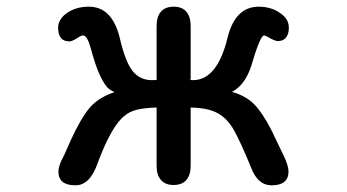

<svg xmlns="http://www.w3.org/2000/svg" viewBox="-20 -526 1040 575"><path d="M500 -506Q525 -506 538 -491Q551 -476 551 -448V-287H546Q550 -286 558 -286Q631 -286 662 -415Q685 -506 755 -506Q799 -506 829 -479Q845 -464 845 -443Q845 -424 836.5 -413.5Q828 -403 812 -403Q803 -403 781 -416Q773 -420 771 -420Q759 -420 732 -327Q713 -271 675 -251Q718 -238 742 -213Q766 -188 792 -138L828 -63Q844 -31 844 -12Q844 29 793 29Q752 29 732 -24Q700 -102 680.5 -136.5Q661 -171 632 -187Q603 -203 551 -204V-29Q551 -2 538 13Q525 28 500 28Q475 28 462 13Q449 -2 449 -29V-204Q413 -203 390.5 -197.5Q368 -192 354 -180Q315 -151 273 -39Q250 29 206 29Q155 29 155 -12Q155 -31 172 -61L191 -104Q221 -170 247.5 -202Q274 -234 323 -250Q306 -258 300 -266Q274 -297 252 -381Q241 -420 229 -420Q223 -420 210 -411Q195 -402 188 -402Q154 -402 154 -443Q154 -465 175 -483Q204 -506 246 -506Q315 -506 338 -415Q355 -341 377 -313.5Q399 -286 435 -286Q447 -286 453 -287H449V-448Q449 -476 462 -491Q475 -506 500 -506Z"/></svg>

Font: 寒蝉全圆体 Bold
Style: Regular
Weight: 700
Designer: Warren2060
      Designed by Motoya company      

      [Varela Round]
      Joe Prince(Latin component); Avraham Cornf
Foundry: ChillType
Version: Version 3.200